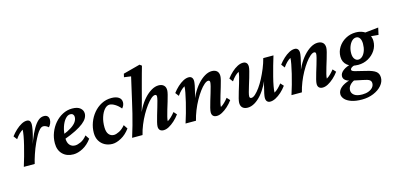

<svg xmlns="http://www.w3.org/2000/svg" viewBox="-77 -1178 3930 1898"><g transform="rotate(-15 1888.0 -229.0)"><path d="M325.2 -337.9Q306.6 -337.9 288.6 -319.8Q270.5 -301.8 252.9 -271Q235.4 -240.2 216.8 -200.2Q192.4 -147.5 174.3 -92.8Q156.2 -38.1 147.5 0H36.1Q50.8 -45.9 65.4 -98.6Q80.1 -151.4 92.8 -202.6Q105.5 -253.9 112.8 -295.4Q120.1 -336.9 120.1 -358.4Q100.6 -346.7 81.5 -328.1Q62.5 -309.6 43 -281.2L15.6 -317.4Q40 -349.6 68.8 -376Q97.7 -402.3 126.5 -418Q155.3 -433.6 180.7 -433.6Q200.2 -433.6 210.4 -422.4Q220.7 -411.1 220.7 -382.8Q220.7 -369.1 214.8 -334.5Q209 -299.8 193.4 -242.2Q177.7 -184.6 146.5 -99.6H142.6Q170.9 -175.8 195.3 -237.3Q219.7 -298.8 245.1 -342.8Q270.5 -386.7 297.4 -410.2Q324.2 -433.6 356.4 -433.6Q380.9 -433.6 393.6 -420.4Q406.2 -407.2 406.2 -383.8Q406.2 -367.2 398.9 -348.1Q391.6 -329.1 377 -313.5Q366.2 -324.2 352.1 -331.1Q337.9 -337.9 325.2 -337.9Z M543.9 7.8Q475.6 7.8 434.1 -33.2Q392.6 -74.2 392.6 -144.5Q392.6 -201.2 412.6 -252.9Q432.6 -304.7 467.3 -345.2Q502 -385.7 547.9 -409.7Q593.8 -433.6 645.5 -433.6Q700.2 -433.6 727.5 -410.6Q754.9 -387.7 754.9 -354.5Q754.9 -331.1 741.7 -307.6Q728.5 -284.2 698.7 -260.3Q668.9 -236.3 618.2 -210.4Q567.4 -184.6 492.2 -157.2V-205.1Q548.8 -227.5 583.5 -250.5Q618.2 -273.4 634.3 -297.4Q650.4 -321.3 650.4 -346.7Q650.4 -363.3 640.6 -373.5Q630.9 -383.8 613.3 -383.8Q586.9 -383.8 562.5 -356.4Q538.1 -329.1 522 -280.8Q505.9 -232.4 505.9 -168.9Q505.9 -121.1 526.9 -97.2Q547.9 -73.2 582 -73.2Q606.4 -73.2 640.1 -88.4Q673.8 -103.5 705.1 -142.6L732.4 -101.6Q692.4 -46.9 641.1 -19.5Q589.8 7.8 543.9 7.8Z M1012.7 -375Q985.4 -375 960.9 -347.7Q936.5 -320.3 921.4 -273.9Q906.2 -227.5 907.2 -168.9Q908.2 -121.1 928.2 -97.7Q948.2 -74.2 979.5 -74.2Q1002 -74.2 1034.2 -90.3Q1066.4 -106.4 1096.7 -142.6L1124 -101.6Q1084 -46.9 1033.7 -19.5Q983.4 7.8 943.4 7.8Q900.4 7.8 865.7 -10.7Q831.1 -29.3 811 -63.5Q791 -97.7 791 -144.5Q791 -198.2 810.1 -250Q829.1 -301.8 863.8 -343.3Q898.4 -384.8 945.3 -409.2Q992.2 -433.6 1047.9 -433.6Q1093.8 -433.6 1121.1 -415.5Q1148.4 -397.5 1148.4 -363.3Q1148.4 -347.7 1141.6 -332Q1134.8 -316.4 1124 -305.7Q1097.7 -337.9 1066.9 -356.4Q1036.1 -375 1012.7 -375Z M1333 -332Q1325.2 -300.8 1316.4 -272Q1307.6 -243.2 1298.3 -211.9Q1289.1 -180.7 1276.4 -143.6H1269.5Q1290 -205.1 1319.3 -258.8Q1348.6 -312.5 1383.8 -351.1Q1418.9 -389.6 1456.5 -411.6Q1494.1 -433.6 1530.3 -433.6Q1562.5 -433.6 1582 -416.5Q1601.6 -399.4 1601.6 -365.2Q1601.6 -350.6 1594.2 -320.8Q1586.9 -291 1575.7 -254.4Q1564.5 -217.8 1553.2 -180.7Q1542 -143.6 1534.7 -113.8Q1527.3 -84 1527.3 -67.4Q1546.9 -79.1 1566.4 -97.7Q1585.9 -116.2 1605.5 -140.6L1632.8 -109.4Q1608.4 -76.2 1579.1 -49.8Q1549.8 -23.4 1521 -7.8Q1492.2 7.8 1465.8 7.8Q1442.4 7.8 1429.2 -4.9Q1416 -17.6 1416 -42Q1416 -57.6 1423.3 -87.4Q1430.7 -117.2 1441.4 -153.8Q1452.1 -190.4 1462.9 -226.1Q1473.6 -261.7 1481 -290.5Q1488.3 -319.3 1488.3 -332Q1488.3 -350.6 1471.7 -350.6Q1454.1 -350.6 1430.7 -330.1Q1407.2 -309.6 1380.9 -274.4Q1354.5 -239.3 1329.1 -194.3Q1303.7 -149.4 1283.2 -99.1Q1262.7 -48.8 1251 0H1144.5Q1164.1 -61.5 1179.7 -118.2Q1195.3 -174.8 1209.5 -231.4Q1223.6 -288.1 1236.3 -345.7L1292 -589.8L1221.7 -599.6L1229.5 -633.8L1402.3 -679.7L1422.9 -664.1Q1413.1 -628.9 1402.3 -591.3Q1391.6 -553.7 1381.8 -516.1Q1372.1 -478.5 1362.3 -443.4Z M2010.7 7.8Q1986.3 7.8 1973.1 -4.9Q1960 -17.6 1960 -42Q1960 -57.6 1967.3 -87.4Q1974.6 -117.2 1985.8 -153.8Q1997.1 -190.4 2007.8 -226.1Q2018.6 -261.7 2025.9 -290.5Q2033.2 -319.3 2033.2 -332Q2033.2 -350.6 2015.6 -350.6Q1999 -350.6 1975.1 -330.1Q1951.2 -309.6 1925.3 -274.4Q1899.4 -239.3 1874.5 -194.3Q1849.6 -149.4 1829.6 -99.1Q1809.6 -48.8 1797.9 0H1691.4Q1706.1 -45.9 1721.2 -98.6Q1736.3 -151.4 1748.5 -202.6Q1760.7 -253.9 1768.6 -295.4Q1776.4 -336.9 1776.4 -358.4Q1755.9 -346.7 1736.8 -328.1Q1717.8 -309.6 1698.2 -281.2L1670.9 -317.4Q1695.3 -349.6 1724.1 -376Q1752.9 -402.3 1782.2 -418Q1811.5 -433.6 1837.9 -433.6Q1859.4 -433.6 1870.6 -420.4Q1881.8 -407.2 1881.8 -382.8Q1881.8 -369.1 1876 -337.9Q1870.1 -306.6 1857.9 -258.8Q1845.7 -210.9 1825.2 -143.6H1816.4Q1836.9 -205.1 1866.2 -258.8Q1895.5 -312.5 1930.2 -351.1Q1964.8 -389.6 2002 -411.6Q2039.1 -433.6 2074.2 -433.6Q2107.4 -433.6 2126.5 -416.5Q2145.5 -399.4 2145.5 -365.2Q2145.5 -350.6 2138.2 -320.8Q2130.9 -291 2119.6 -254.4Q2108.4 -217.8 2097.2 -180.7Q2085.9 -143.6 2078.6 -113.8Q2071.3 -84 2071.3 -67.4Q2091.8 -79.1 2110.8 -97.7Q2129.9 -116.2 2149.4 -140.6L2177.7 -109.4Q2153.3 -76.2 2124 -49.8Q2094.7 -23.4 2065.4 -7.8Q2036.1 7.8 2010.7 7.8Z M2393.6 -433.6Q2416 -433.6 2428.7 -420.9Q2441.4 -408.2 2441.4 -382.8Q2441.4 -367.2 2434.1 -337.9Q2426.8 -308.6 2416 -272.5Q2405.3 -236.3 2394 -200.7Q2382.8 -165 2375.5 -137.2Q2368.2 -109.4 2368.2 -95.7Q2368.2 -86.9 2372.6 -81.5Q2377 -76.2 2386.7 -76.2Q2404.3 -76.2 2427.2 -96.7Q2450.2 -117.2 2475.1 -151.9Q2500 -186.5 2523.4 -231.4Q2546.9 -276.4 2567.4 -326.2Q2587.9 -376 2600.6 -425.8H2705.1Q2690.4 -379.9 2675.8 -327.1Q2661.1 -274.4 2647.9 -223.1Q2634.8 -171.9 2627.4 -130.9Q2620.1 -89.8 2620.1 -67.4Q2640.6 -79.1 2659.7 -97.7Q2678.7 -116.2 2698.2 -140.6L2726.6 -109.4Q2702.1 -76.2 2672.9 -49.8Q2643.6 -23.4 2613.8 -7.8Q2584 7.8 2557.6 7.8Q2537.1 7.8 2525.4 -4.9Q2513.7 -17.6 2513.7 -42Q2513.7 -56.6 2520 -87.4Q2526.4 -118.2 2538.6 -166Q2550.8 -213.9 2571.3 -281.2H2580.1Q2559.6 -218.8 2531.2 -166Q2502.9 -113.3 2469.2 -74.2Q2435.5 -35.2 2398.9 -13.7Q2362.3 7.8 2327.1 7.8Q2293.9 7.8 2274.9 -9.3Q2255.9 -26.4 2255.9 -59.6Q2255.9 -75.2 2263.2 -104.5Q2270.5 -133.8 2281.7 -170.4Q2293 -207 2304.2 -244.1Q2315.4 -281.2 2322.8 -311.5Q2330.1 -341.8 2330.1 -358.4Q2309.6 -346.7 2290.5 -328.1Q2271.5 -309.6 2252 -281.2L2224.6 -317.4Q2249 -349.6 2277.8 -376Q2306.6 -402.3 2336.4 -418Q2366.2 -433.6 2393.6 -433.6Z M3094.7 7.8Q3070.3 7.8 3057.1 -4.9Q3043.9 -17.6 3043.9 -42Q3043.9 -57.6 3051.3 -87.4Q3058.6 -117.2 3069.8 -153.8Q3081.1 -190.4 3091.8 -226.1Q3102.5 -261.7 3109.9 -290.5Q3117.2 -319.3 3117.2 -332Q3117.2 -350.6 3099.6 -350.6Q3083 -350.6 3059.1 -330.1Q3035.2 -309.6 3009.3 -274.4Q2983.4 -239.3 2958.5 -194.3Q2933.6 -149.4 2913.6 -99.1Q2893.6 -48.8 2881.8 0H2775.4Q2790 -45.9 2805.2 -98.6Q2820.3 -151.4 2832.5 -202.6Q2844.7 -253.9 2852.5 -295.4Q2860.4 -336.9 2860.4 -358.4Q2839.8 -346.7 2820.8 -328.1Q2801.8 -309.6 2782.2 -281.2L2754.9 -317.4Q2779.3 -349.6 2808.1 -376Q2836.9 -402.3 2866.2 -418Q2895.5 -433.6 2921.9 -433.6Q2943.4 -433.6 2954.6 -420.4Q2965.8 -407.2 2965.8 -382.8Q2965.8 -369.1 2960 -337.9Q2954.1 -306.6 2941.9 -258.8Q2929.7 -210.9 2909.2 -143.6H2900.4Q2920.9 -205.1 2950.2 -258.8Q2979.5 -312.5 3014.2 -351.1Q3048.8 -389.6 3085.9 -411.6Q3123 -433.6 3158.2 -433.6Q3191.4 -433.6 3210.4 -416.5Q3229.5 -399.4 3229.5 -365.2Q3229.5 -350.6 3222.2 -320.8Q3214.8 -291 3203.6 -254.4Q3192.4 -217.8 3181.2 -180.7Q3169.9 -143.6 3162.6 -113.8Q3155.3 -84 3155.3 -67.4Q3175.8 -79.1 3194.8 -97.7Q3213.9 -116.2 3233.4 -140.6L3261.7 -109.4Q3237.3 -76.2 3208 -49.8Q3178.7 -23.4 3149.4 -7.8Q3120.1 7.8 3094.7 7.8Z M3439.5 222.7Q3375 222.7 3331.5 207.5Q3288.1 192.4 3266.1 168Q3244.1 143.6 3244.1 116.2Q3244.1 82 3275.9 52.7Q3307.6 23.4 3373 4.9L3418.9 15.6Q3383.8 31.2 3365.2 54.2Q3346.7 77.1 3346.7 104.5Q3346.7 134.8 3373.5 154.8Q3400.4 174.8 3456.1 174.8Q3491.2 174.8 3519 164.1Q3546.9 153.3 3562.5 134.8Q3578.1 116.2 3578.1 92.8Q3578.1 70.3 3561 58.6Q3543.9 46.9 3496.1 38.1L3392.6 16.6L3382.8 12.7Q3345.7 6.8 3325.7 -9.3Q3305.7 -25.4 3305.7 -49.8Q3305.7 -81.1 3339.4 -107.4Q3373 -133.8 3437.5 -147.5L3456.1 -124Q3436.5 -121.1 3422.9 -111.3Q3409.2 -101.6 3409.2 -89.8Q3409.2 -82 3417 -77.1Q3424.8 -72.3 3440.4 -67.4L3551.8 -40Q3619.1 -24.4 3647 -2.4Q3674.8 19.5 3674.8 61.5Q3674.8 103.5 3643.1 140.6Q3611.3 177.7 3557.6 200.2Q3503.9 222.7 3439.5 222.7ZM3491.2 -118.2Q3422.9 -118.2 3381.8 -151.4Q3340.8 -184.6 3340.8 -241.2Q3340.8 -293.9 3368.7 -337.9Q3396.5 -381.8 3443.8 -408.2Q3491.2 -434.6 3547.9 -434.6Q3591.8 -434.6 3625.5 -418Q3659.2 -401.4 3677.7 -373Q3696.3 -344.7 3696.3 -307.6Q3696.3 -255.9 3668.5 -212.9Q3640.6 -169.9 3593.8 -144Q3546.9 -118.2 3491.2 -118.2ZM3504.9 -168Q3528.3 -168 3547.9 -186.5Q3567.4 -205.1 3578.6 -236.8Q3589.8 -268.6 3589.8 -307.6Q3589.8 -344.7 3576.2 -365.2Q3562.5 -385.7 3540 -385.7Q3515.6 -385.7 3496.1 -366.7Q3476.6 -347.7 3464.4 -315.9Q3452.1 -284.2 3452.1 -246.1Q3452.1 -209 3467.8 -188.5Q3483.4 -168 3504.9 -168ZM3760.7 -352.5 3641.6 -363.3 3612.3 -406.2 3776.4 -423.8Z"/></g></svg>

Font: Crimson Pro ExtraLight SemiBold
Style: Italic
Weight: 600
Italic angle: -12°
Version: Version 1.002